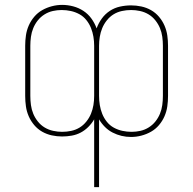

<svg xmlns="http://www.w3.org/2000/svg" viewBox="-20 -550 790 785"><path d="M365 215V-62Q355 -45 341 -31Q327 -17 310 -8Q293 1 273.5 4.5Q254 8 234 8Q213 8 192 3.5Q171 -1 152.5 -11.5Q134 -22 120 -38.5Q106 -55 97.5 -74.5Q89 -94 86 -115Q83 -136 83 -158V-363Q83 -384 86 -405Q89 -426 97.5 -445.5Q106 -465 120 -481.5Q134 -498 152.5 -508.5Q171 -519 192 -524.5Q213 -530 234 -530Q257 -530 279.5 -524Q302 -518 321 -505.5Q340 -493 353.5 -474.5Q367 -456 375 -434Q383 -456 396.5 -474.5Q410 -493 429 -505.5Q448 -518 470.5 -523Q493 -528 516 -528Q537 -528 558 -523.5Q579 -519 597.5 -508.5Q616 -498 630 -481.5Q644 -465 652.5 -445.5Q661 -426 664 -405Q667 -384 667 -363V-158Q667 -136 664 -115Q661 -94 652.5 -74.5Q644 -55 630 -38.5Q616 -22 597.5 -11.5Q579 -1 558 4.5Q537 10 516 10Q496 10 477 5.5Q458 1 440.5 -8Q423 -17 409 -31Q395 -45 385 -62V215ZM234 -11Q253 -11 271.5 -15Q290 -19 305.5 -28.5Q321 -38 333 -53Q345 -68 352 -85Q359 -102 362 -120.5Q365 -139 365 -158V-363Q365 -381 362 -399.5Q359 -418 352 -435.5Q345 -453 333 -468Q321 -483 304.5 -492Q288 -501 269.5 -505Q251 -509 232 -509Q214 -509 196 -505Q178 -501 162 -491Q146 -481 134.5 -466.5Q123 -452 116 -435Q109 -418 106.5 -399.5Q104 -381 104 -363V-158Q104 -139 106.5 -120.5Q109 -102 116 -85Q123 -68 135 -53Q147 -38 163 -28.5Q179 -19 197.5 -15Q216 -11 234 -11ZM518 -11Q536 -11 554 -15Q572 -19 588 -29Q604 -39 615.5 -53.5Q627 -68 634 -85Q641 -102 643.5 -120.5Q646 -139 646 -158V-363Q646 -381 643.5 -399.5Q641 -418 634 -435Q627 -452 615 -467Q603 -482 587 -491.5Q571 -501 552.5 -505Q534 -509 516 -509Q497 -509 478.5 -505Q460 -501 444.5 -491.5Q429 -482 417 -467Q405 -452 398 -435Q391 -418 388 -399.5Q385 -381 385 -363V-158Q385 -139 388 -120.5Q391 -102 398 -84.5Q405 -67 417 -52Q429 -37 445.5 -28Q462 -19 480.5 -15Q499 -11 518 -11Z"/></svg>

Font: Zed Sans Thin Extended
Style: Regular
Weight: 100
Width: 7
Designer: Belleve Invis
Foundry: Belleve Invis
Version: Version 1.0.0; ttfautohint (v1.8.4)